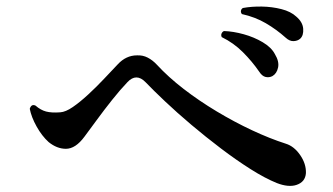

<svg xmlns="http://www.w3.org/2000/svg" viewBox="-20 -711 1040 600"><path d="M906 -133Q894 -129 878.5 -130.5Q863 -132 845 -139Q808 -154 763 -182.5Q718 -211 670.5 -247Q623 -283 578 -321Q533 -359 496 -394Q459 -429 435 -454Q406 -484 378 -454Q356 -431 330.5 -399Q305 -367 282 -335.5Q259 -304 244 -284Q216 -246 186 -246Q158 -246 132 -267Q111 -286 94.5 -315.5Q78 -345 73 -371Q78 -387 91 -381Q107 -367 124 -362.5Q141 -358 168 -360Q185 -361 207.5 -376.5Q230 -392 255.5 -415.5Q281 -439 305 -464.5Q329 -490 348 -510Q374 -538 408 -538Q426 -539 441.5 -531Q457 -523 470 -509Q506 -470 554 -433Q602 -396 657 -363Q712 -330 767.5 -304Q823 -278 873 -262Q899 -254 918 -226.5Q937 -199 936 -170Q934 -142 906 -133ZM831 -473Q821 -468 810 -470.5Q799 -473 790 -487Q768 -519 739 -548Q710 -577 673 -595Q670 -601 672.5 -606.5Q675 -612 680 -614Q709 -613 741.5 -604Q774 -595 801 -579Q828 -563 839 -542Q853 -519 849 -500Q845 -481 831 -473ZM918 -590Q910 -583 897.5 -582.5Q885 -582 873 -593Q844 -619 810.5 -638.5Q777 -658 736 -667Q732 -672 733 -677.5Q734 -683 739 -686Q766 -691 798 -690.5Q830 -690 859.5 -682.5Q889 -675 906 -659Q926 -642 927.5 -621Q929 -600 918 -590Z"/></svg>

Font: Zen Old Mincho
Style: Bold
Weight: 700
Designer: Yoshimichi Ohira
Foundry: Positype
Version: Version 1.500